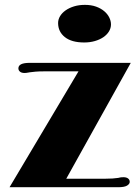

<svg xmlns="http://www.w3.org/2000/svg" viewBox="-20 -785 588 805"><path d="M333 -606.9Q280.3 -606.9 252 -629.4Q223.6 -651.9 223.6 -688.5Q223.6 -703.6 231.9 -717.3Q240.2 -731 255.1 -741.5Q270 -752 290.5 -758.3Q311 -764.6 335.9 -764.6Q362.3 -764.6 382.6 -757.3Q402.8 -750 416.7 -738.3Q430.7 -726.6 438 -711.9Q445.3 -697.3 445.3 -682.6Q445.3 -667 436.8 -653.1Q428.2 -639.2 413.1 -628.9Q397.9 -618.7 377.4 -612.8Q356.9 -606.9 333 -606.9ZM309.1 -485.8H162.1Q143.6 -485.8 128.9 -484.6Q114.3 -483.4 105 -481.9Q95.7 -480 90.8 -479.5Q85.9 -479 83 -479Q70.3 -479 63.7 -484.6Q57.1 -490.2 57.1 -498.5Q57.1 -509.8 68.6 -515.6Q80.1 -521.5 105.5 -521.5H528.3L257.8 -35.6H418.5Q437.5 -35.6 451.9 -36.6Q466.3 -37.6 475.6 -39.1Q484.9 -41.5 489.7 -41.7Q494.6 -42 497.6 -42Q510.3 -42 517.1 -36.6Q523.9 -31.2 523.9 -22.5Q523.9 -13.7 512.7 -6.8Q501.5 0 474.6 0H20Z"/></svg>

Font: Limelight
Style: Regular
Weight: 400
Designer: Nicole Fally with help from Eben Sorkin
Foundry: Nicole Fally with help from Eben Sorkin
Version: Version 1.002